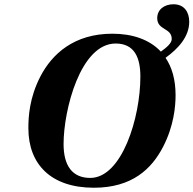

<svg xmlns="http://www.w3.org/2000/svg" viewBox="-20 -865 907 900"><path d="M113 -264C113 -95 219 15 420 15C600 15 691 -74 744 -176C795 -274 803 -366 803 -419C803 -492 786 -550 756 -594C814 -636 867 -692 867 -763C867 -807 845 -845 793 -845C751 -845 717 -821 717 -780C717 -722 785 -736 785 -682C785 -663 762 -643 734 -623C681 -680 600 -707 507 -707C326 -707 224 -611 170 -508C117 -406 113 -316 113 -264ZM278 -190C278 -349 357 -661 522 -661C611 -661 638 -594 638 -506C638 -312 551 -31 403 -31C319 -31 278 -88 278 -190Z"/></svg>

Font: Heuristica
Style: Bold Italic
Weight: 700
Italic angle: -13°
Version: Version 1.0.1